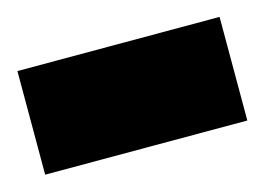

<svg xmlns="http://www.w3.org/2000/svg" viewBox="-49 -211 373 271"><g transform="rotate(-15 137.5 -75.5)"><path d="M-9.8 -151.4H285.6V0H-9.8Z"/></g></svg>

Font: Vazirmatn UI NL Black
Style: Regular
Weight: 900
Designer: Saber Rastikerdar
Foundry: Saber Rastikerdar
Version: Version 33.003